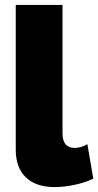

<svg xmlns="http://www.w3.org/2000/svg" viewBox="-20 -750 399 780"><path d="M44 -730H234V-209Q234 -149 283 -149Q308 -149 335 -164L359 -24Q325 -8 282.5 1Q240 10 202 10Q126 10 85 -29.5Q44 -69 44 -142Z"/></svg>

Font: Raleway Black
Style: Regular
Weight: 900
Designer: Matt McInerney, Pablo Impallari, Rodrigo Fuenzalida
Foundry: Matt McInerney, Pablo Impallari, Rodrigo Fuenzalida
Version: Version 4.026